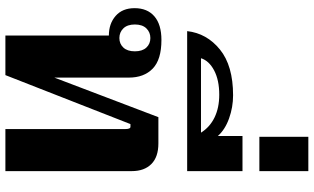

<svg xmlns="http://www.w3.org/2000/svg" viewBox="-240 -894 1135 694"><g transform="rotate(90 327.0 -547.5)"><path d="M109 -374Q66 -374 38 -398.5Q10 -423 10 -467Q10 -513 39.5 -538.5Q69 -564 125 -564Q196 -564 228.5 -532.5Q261 -501 261 -446V-177L404 -553H499Q548 -553 573.5 -527.5Q599 -502 599 -457V0H447V-433Q447 -452 439 -452H429L252 0H109ZM166 -468Q166 -495 152.5 -509.5Q139 -524 118 -524Q97 -524 83 -509.5Q69 -495 69 -468Q69 -441 83 -426.5Q97 -412 118 -412Q139 -412 152.5 -426.5Q166 -441 166 -468Z M325 -823Q368 -823 408.5 -808.5Q449 -794 472 -768V-857H599V-657H93Q101 -728 159.5 -775.5Q218 -823 325 -823ZM460 -707Q440 -739 405 -756Q370 -773 323 -773Q270 -773 235 -754.5Q200 -736 191 -707Z M475 -1095H599V-918H475Z"/></g></svg>

Font: Trirong Bold
Style: Regular
Weight: 700
Designer: Katatrad Team
Foundry: CadsonDemak
Version: Version 1.000